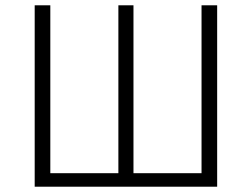

<svg xmlns="http://www.w3.org/2000/svg" viewBox="-20 -705 951 725"><path d="M800 -685H741V-51H484V-685H427V-51H170V-685H111V0H800Z"/></svg>

Font: FiraGO Light
Style: Regular
Weight: 300
Designer: bBox Type
Foundry: bBox Type GmbH
Version: Version 1.001;PS 001.001;hotconv 1.0.88;makeotf.lib2.5.64775